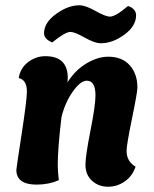

<svg xmlns="http://www.w3.org/2000/svg" viewBox="-20 -698 583 728"><path d="M213 -253Q199 -135 199 -72Q199 -49 203 -15Q165 2 119 2Q42 2 42 -54Q42 -59 62 -189.5Q82 -320 82 -351Q82 -395 51 -402Q57 -440 86.5 -462.5Q116 -485 152 -485Q237 -485 237 -402Q237 -400 236.5 -394.5Q236 -389 236 -386Q266 -433 308.5 -458Q351 -483 390 -483Q443 -483 472 -450.5Q501 -418 501 -366Q501 -348 480.5 -248.5Q460 -149 460 -126Q460 -86 494 -66Q482 -30 453 -10Q424 10 390 10Q354 10 329 -12.5Q304 -35 304 -74Q304 -106 323 -202.5Q342 -299 342 -336Q342 -392 309 -392Q285 -392 255.5 -350Q226 -308 213 -253ZM496 -640Q496 -599 451.5 -566.5Q407 -534 362 -534Q339 -534 301 -555.5Q263 -577 247 -577Q227 -577 178 -537Q147 -550 147 -572Q147 -612 192.5 -645Q238 -678 281 -678Q304 -678 342 -656.5Q380 -635 397 -635Q418 -635 465 -675Q476 -673 486 -663.5Q496 -654 496 -640Z"/></svg>

Font: Overlock Black
Style: Italic
Weight: 900
Designer: Dario Muhafara
Foundry: Dario Manuel Muhafara
Version: Version 1.002